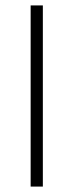

<svg xmlns="http://www.w3.org/2000/svg" viewBox="-20 -688 270 708"><path d="M93 0V-668H138V0Z"/></svg>

Font: Gantari ExtraLight
Style: Regular
Weight: 250
Designer: Anugrah Pasau
Foundry: Lafontype
Version: Version 1.000